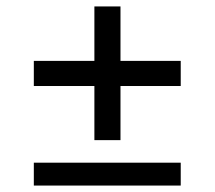

<svg xmlns="http://www.w3.org/2000/svg" viewBox="-20 -585 666 596"><path d="M85 -396H273V-565H354V-396H541V-318H354V-150H273V-318H85ZM85 -80H541V-9H85Z"/></svg>

Font: Oak Sans Medium
Style: Regular
Weight: 500
Designer: Erik Kennedy, Walven
Foundry: Erik Kennedy, Walven
Version: Version 1.000